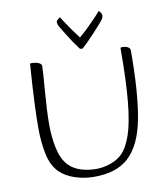

<svg xmlns="http://www.w3.org/2000/svg" viewBox="-94 -948 897 1039"><g transform="rotate(-10 354.0 -428.5)"><path d="M340 13Q285 13 234 -4Q183 -21 151 -53Q114 -91 100.5 -156Q87 -221 87 -298Q87 -357 89.5 -417Q92 -477 95 -527Q98 -577 100.5 -609Q103 -641 103 -645Q103 -649 104.5 -650.5Q106 -652 113 -652Q122 -652 131 -650.5Q140 -649 148 -646Q156 -643 161 -638Q166 -633 166 -626Q166 -612 163.5 -575.5Q161 -539 157 -491.5Q153 -444 150.5 -395Q148 -346 148 -307Q148 -236 161.5 -175Q175 -114 207 -80Q234 -52 273.5 -39.5Q313 -27 359 -27Q396 -27 435.5 -40.5Q475 -54 501 -79Q534 -112 556 -177Q578 -242 589 -355.5Q600 -469 600 -645Q600 -649 601.5 -650.5Q603 -652 610 -652Q621 -652 630.5 -649.5Q640 -647 646.5 -641Q653 -635 653 -626Q653 -394 626.5 -253.5Q600 -113 529 -48Q495 -17 448 -2Q401 13 340 13ZM392 -681Q390 -681 386.5 -682Q383 -683 380 -687Q365 -707 349.5 -730Q334 -753 320 -776Q306 -799 295 -817Q291 -823 288 -831Q285 -839 285 -846Q285 -854 295 -861.5Q305 -869 306 -870Q307 -868 321.5 -845.5Q336 -823 356.5 -794Q377 -765 394 -743Q423 -767 451 -795Q479 -823 498.5 -844Q518 -865 519 -867Q521 -865 527.5 -857Q534 -849 534 -838Q534 -834 532.5 -830Q531 -826 529 -822Q524 -814 507 -794.5Q490 -775 468.5 -752Q447 -729 429 -711Q411 -693 404 -687Q400 -683 397.5 -682Q395 -681 392 -681Z"/></g></svg>

Font: Briem Hand Thin
Style: Regular
Weight: 100
Designer: Gunnlaugur SE Briem, Eben Sorkin
Foundry: Sorkin Type Co.
Version: Version 1.003